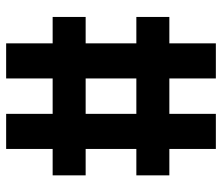

<svg xmlns="http://www.w3.org/2000/svg" viewBox="-70 -688 739 640"><g transform="rotate(-90 300.0 -367.5)"><path d="M124 -18V-173H36V-283H124V-452H36V-562H124V-717H241V-562H359V-717H476V-562H564V-452H476V-283H564V-173H476V-18H359V-173H241V-18ZM241 -283H359V-452H241Z"/></g></svg>

Font: Iosevka HT Extrabold Extended
Style: Regular
Weight: 800
Width: 7
Monospace: yes
Designer: Belleve Invis
Foundry: Belleve Invis
Version: Version 32.3.0; ttfautohint (v1.8.4)